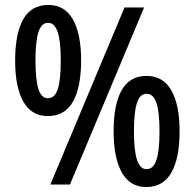

<svg xmlns="http://www.w3.org/2000/svg" viewBox="-20 -744 785 774"><path d="M173 -276Q107 -276 74 -334.5Q41 -393 41 -500Q41 -608 73.5 -666Q106 -724 175 -724Q241 -724 274 -665.5Q307 -607 307 -501Q307 -392 274 -334Q241 -276 173 -276ZM183 0 482 -714H561L262 0ZM173 -348Q201 -348 213 -385Q225 -422 225 -500Q225 -578 212.5 -615Q200 -652 174 -652Q147 -652 135 -615Q123 -578 123 -500Q123 -422 135 -385Q147 -348 173 -348ZM569 10Q504 10 471 -49Q438 -108 438 -214Q438 -323 470.5 -380.5Q503 -438 571 -438Q637 -438 670.5 -380Q704 -322 704 -215Q704 -107 671 -48.5Q638 10 569 10ZM571 -62Q598 -62 610.5 -99Q623 -136 623 -214Q623 -293 610.5 -329.5Q598 -366 571 -366Q544 -366 532 -329Q520 -292 520 -215Q520 -136 532.5 -99Q545 -62 571 -62Z"/></svg>

Font: Noto Sans Malayalam Condensed Medium
Style: Regular
Weight: 500
Width: 3
Designer: Jelle Bosma - Monotype Design Team
Foundry: Monotype Imaging Inc.
Version: Version 2.104; ttfautohint (v1.8.4.7-5d5b)